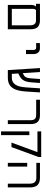

<svg xmlns="http://www.w3.org/2000/svg" viewBox="1400 -2072 801 3640"><g transform="rotate(90 1800.0 -251.5)"><path d="M52 -609H363.5Q448.5 -609 491.2 -567.5Q534 -526 534 -431.5V0H73V-452Q73 -472.5 81.8 -497.5Q90.5 -522.5 103 -534H52ZM459.5 -75.5V-421Q459.5 -476 436.8 -505Q414 -534 364.5 -534H172.5Q160.5 -525.5 154 -510Q147.5 -494.5 147.5 -477V-75.5Z M896.5 -609Q875.5 -609 840.8 -608.5Q806 -608 796 -607V-536.5Q815 -537.5 882 -537.5Q902 -537.5 914.2 -524.8Q926.5 -512 926.5 -489.5V-344.5H1004V-494Q1004 -527.5 991 -553.5Q978 -579.5 953.8 -594.2Q929.5 -609 896.5 -609Z M1270 -609H1345.5L1366.5 -283.5L1401 -300.5Q1430 -315 1445.2 -345.5Q1460.5 -376 1464.5 -432.5L1477 -609H1552.5L1541 -451Q1536.5 -389 1524 -346.8Q1511.5 -304.5 1485 -272.8Q1458.5 -241 1412 -218L1372 -198.5L1380 -76H1458Q1534.5 -76 1580.5 -137.8Q1626.5 -199.5 1636.5 -347.5L1654 -609H1731.5L1714.5 -345Q1707 -231 1680.2 -155.5Q1653.5 -80 1598 -40Q1542.5 0 1452.5 0H1308.5Z M2154.5 -537.5H1870V-609H2166Q2250.5 -609 2291.2 -565Q2332 -521 2332 -433V0H2258V-434Q2258 -486.5 2234.8 -512Q2211.5 -537.5 2154.5 -537.5Z M2864 -561.5H2470V-632.5H2955.5V-581L2768 -69H2682.5ZM2470 -408H2541.5V128.5H2470Z M3347 -540.5H3067.5V-609H3349Q3442 -609 3487.2 -563.5Q3532.5 -518 3532.5 -421V0H3462V-407Q3462 -479 3433.5 -509.8Q3405 -540.5 3347 -540.5ZM3067.5 -367.5H3138V0H3067.5Z"/></g></svg>

Font: JuliaMono Light
Style: Regular
Weight: 300
Monospace: yes
Designer: cormullion
Foundry: corm
Version: Version 0.054; ttfautohint (v1.8.4)